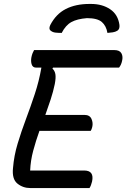

<svg xmlns="http://www.w3.org/2000/svg" viewBox="-20 -954 641 974"><path d="M293 -787Q276 -787 262 -788.5Q248 -790 239 -797Q225 -806 235 -827Q264 -883 314 -908.5Q364 -934 434 -934H442Q499 -934 539 -907Q579 -880 586 -827Q588 -806 575 -798Q565 -792 552 -790Q539 -788 525 -787Q519 -823 496.5 -842.5Q474 -862 421 -862Q371 -858 342 -842Q313 -826 293 -787ZM134 0Q96 0 68 -23Q40 -46 46 -102Q51 -164 69.5 -225.5Q88 -287 111.5 -349.5Q135 -412 156.5 -477Q178 -542 190 -611H163Q145 -611 140 -629.5Q135 -648 141 -671Q144 -682 147 -688Q150 -694 153 -700H560Q587 -700 596 -683.5Q605 -667 599 -644Q595 -625 584 -611H249L246 -606Q258 -595 261 -577.5Q264 -560 258 -528Q250 -489 237 -449.5Q224 -410 210 -371H409Q435 -371 444 -351Q453 -331 448 -310Q445 -297 440 -290H180Q162 -240 148.5 -189.5Q135 -139 133 -89H407Q459 -89 447 -33Q442 -12 434 0Z"/></svg>

Font: Recursive Sn Csl St
Style: Italic
Weight: 400
Italic angle: -15°
Version: Version 1.079;hotconv 1.0.112;makeotfexe 2.5.65598; ttfautoh